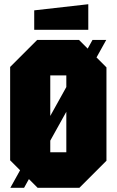

<svg xmlns="http://www.w3.org/2000/svg" viewBox="-20 -889 552 909"><path d="M28 -130V-572L156 -700H354L484 -570V-128L356 0H158ZM218 -532V-168H294V-532ZM29 0 418 -700H483L94 0ZM142 -748V-840L398 -869V-748Z"/></svg>

Font: Tektur Condensed ExtraBold
Style: Regular
Weight: 800
Width: 3
Designer: Adam Jagosz
Foundry: Adam Jagosz
Version: Version 1.005;gftools[0.9.30]